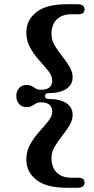

<svg xmlns="http://www.w3.org/2000/svg" viewBox="-20 -760 443 908"><path d="M193 -306Q193 -292 209.5 -292Q264 -292 293.8 -272Q323.5 -252 323.5 -217.5Q323.5 -191.5 308.5 -166.8Q293.5 -142 273.5 -117Q253.5 -92 238.5 -66.2Q223.5 -40.5 223.5 -13.5Q223.5 31 248 55.8Q272.5 80.5 318.5 80.5H351Q380 80.5 380 104.5Q380 114.5 372.2 121.2Q364.5 128 346.5 128H296.5Q198.5 128 151.5 90.2Q104.5 52.5 104.5 -5Q104.5 -45.5 123 -78Q141.5 -110.5 165.8 -137.2Q190 -164 208.5 -187.2Q227 -210.5 227 -232Q227 -276 173.5 -276Q158.5 -276 149.5 -270.5Q140.5 -265 131 -259.2Q121.5 -253.5 105 -253.5Q82 -253.5 69.5 -269.2Q57 -285 57 -306Q57 -326.5 69.5 -342.2Q82 -358 105 -358Q121.5 -358 131 -352.5Q140.5 -347 149.5 -341.2Q158.5 -335.5 173.5 -335.5Q227 -335.5 227 -379.5Q227 -401 208.5 -424.2Q190 -447.5 165.8 -474.2Q141.5 -501 123 -533.8Q104.5 -566.5 104.5 -607Q104.5 -664.5 151.5 -702.2Q198.5 -740 296.5 -740H346.5Q364.5 -740 372.2 -733.2Q380 -726.5 380 -716.5Q380 -692.5 351 -692.5H318.5Q272.5 -692.5 248 -667.8Q223.5 -643 223.5 -598.5Q223.5 -571 238.5 -545.5Q253.5 -520 273.5 -495Q293.5 -470 308.5 -445Q323.5 -420 323.5 -394Q323.5 -360 293.8 -339.8Q264 -319.5 209.5 -319.5Q193 -319.5 193 -306Z"/></svg>

Font: Fraunces 9pt S000 SemiBold
Style: Regular
Weight: 600
Version: Version 1.000; ttfautohint (v1.8.3)